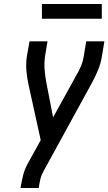

<svg xmlns="http://www.w3.org/2000/svg" viewBox="-20 -942 543 962"><path d="M83 0 84 -7Q89 -37 96.5 -66.5Q104 -96 120 -124Q120 -124 120 -124Q120 -124 120 -124Q120 -124 120 -124Q120 -124 120 -124L184 -240L124 -513Q116 -548 112.5 -585.5Q109 -623 115 -662L128 -735H218L206 -662Q201 -628 203.5 -594.5Q206 -561 212 -529L246 -354L355 -551Q355 -553 356 -554.5Q357 -556 358 -558L359 -559Q374 -583 385 -609Q396 -635 400 -662L412 -735H503L491 -662Q485 -623 469 -585.5Q453 -548 433 -513L199 -86Q188 -67 183 -47Q178 -27 175 -7L174 0ZM490 -848H190V-922H490Z"/></svg>

Font: Iosevka Curly Medium Oblique
Style: Regular
Weight: 500
Italic angle: -9°
Monospace: yes
Designer: Belleve Invis
Foundry: Belleve Invis
Version: Version 11.1.0; ttfautohint (v1.8.3)